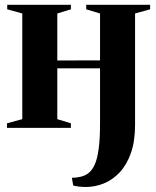

<svg xmlns="http://www.w3.org/2000/svg" viewBox="-20 -522 636 784"><path d="M330.5 241.5Q316.5 241.5 302 239.8Q287.5 238 279 235.5L273.5 204Q291.5 204 310.2 199.5Q329 195 343 183.5Q357.5 171.5 367.5 148.5Q377.5 125.5 383 85.2Q388.5 45 388.5 -18.5V-243H214V-35.5L269.5 -18.5V0H8.5V-18.5L71 -35.5V-467L9.5 -484V-502.5H269.5V-484L214 -467V-275L388.5 -275.5V-467L332 -484V-502.5H593V-484L531.5 -467V-12Q531.5 55 514.5 103Q497.5 151 469 181.5Q440.5 212 404.5 226.8Q368.5 241.5 330.5 241.5Z"/></svg>

Font: Merriweather 144pt
Style: Bold
Weight: 700
Version: Version 2.100